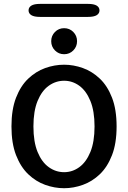

<svg xmlns="http://www.w3.org/2000/svg" viewBox="-20 -958 659 988"><path d="M310 10.5Q260.5 10.5 212.5 -6.8Q164.5 -24 125.2 -61.5Q86 -99 62.5 -159.8Q39 -220.5 39 -307.5Q39 -394.5 62.5 -455.2Q86 -516 125.2 -553.2Q164.5 -590.5 212.5 -607.8Q260.5 -625 310 -625Q358.5 -625 406.5 -607.8Q454.5 -590.5 493.8 -553.2Q533 -516 556.5 -455.2Q580 -394.5 580 -307.5Q580 -220.5 556.5 -159.8Q533 -99 493.8 -61.5Q454.5 -24 406.5 -6.8Q358.5 10.5 310 10.5ZM310 -72Q352.5 -72 388 -97.8Q423.5 -123.5 445 -175.8Q466.5 -228 466.5 -307.5Q466.5 -386.5 445 -438.8Q423.5 -491 388 -516.8Q352.5 -542.5 310 -542.5Q267 -542.5 231 -516.8Q195 -491 173.5 -438.8Q152 -386.5 152 -307.5Q152 -228 173.5 -175.8Q195 -123.5 231 -97.8Q267 -72 310 -72ZM310 -679Q282 -679 262.8 -698.5Q243.5 -718 243.5 -746Q243.5 -774 262.8 -793.5Q282 -813 310 -813Q338 -813 357.2 -793.5Q376.5 -774 376.5 -746Q376.5 -718 357.2 -698.5Q338 -679 310 -679ZM127 -904.5Q127 -920 141.2 -929Q155.5 -938 186 -938H432.5Q463.5 -938 477.8 -929Q492 -920 492 -904.5Q492 -889 477.8 -880Q463.5 -871 432.5 -871H186Q155.5 -871 141.2 -880Q127 -889 127 -904.5Z"/></svg>

Font: Sono ExtraLight Monospace Medium
Style: Regular
Weight: 500
Version: Version 2.112